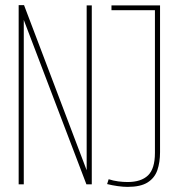

<svg xmlns="http://www.w3.org/2000/svg" viewBox="-20 -721 691 751"><path d="M53 0V-701H74L319 -55V-700H339V0H318L73 -643V0ZM399 -1 405 -20Q423 -14 442.5 -11.5Q462 -9 479 -9Q532 -9 559 -35Q586 -61 586 -123V-681H416V-700H606V-126Q606 -86 595.5 -55.5Q585 -25 557.5 -7.5Q530 10 479 10Q462 10 440.5 7Q419 4 399 -1Z"/></svg>

Font: Georama Condensed Thin
Style: Regular
Weight: 100
Width: 3
Designer: Jean-Baptiste Levee
Foundry: Production Type
Version: Version 1.000